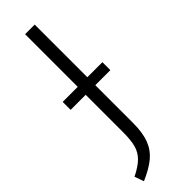

<svg xmlns="http://www.w3.org/2000/svg" viewBox="-272 -694 820 820"><g transform="rotate(-45 138.5 -283.5)"><path d="M260 -319H169V-91Q169 -32 154.5 6Q140 44 109.5 69.5Q79 95 26 118L11 76Q53 55 74 34Q95 13 103 -16Q111 -45 111 -94V-319H20V-367H111V-685H169V-367H260Z"/></g></svg>

Font: Fira Sans Condensed Light
Style: Regular
Weight: 300
Width: 3
Designer: bBox Type GmbH & Carrois Corporate GbR & Edenspiekermann AG
Foundry: bBox Type GmbH & Carrois Corporate GbR & Edenspiekermann AG
Version: Version 4.301